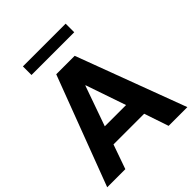

<svg xmlns="http://www.w3.org/2000/svg" viewBox="-248 -1037 1182 1182"><g transform="rotate(-45 343.0 -446.5)"><path d="M424.8 -713.9 691.9 0H528.8L475.1 -159.2H208L151.9 0H-5.9L264.2 -713.9ZM434.1 -275.9 344.2 -538.1H341.8L249 -275.9ZM525.4 -893.1V-818.4H153.3V-893.1Z"/></g></svg>

Font: XB Khoramshahr
Style: Bold
Weight: 700
Designer: Behnam
Foundry: Irmug
Version: Version 8.005 2009